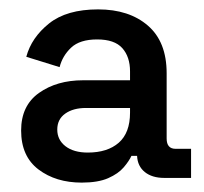

<svg xmlns="http://www.w3.org/2000/svg" viewBox="-20 -729 435 409"><path d="M25 -451Q25 -504 63 -531Q101 -558 157 -558H257V-577Q257 -608 240.5 -626.5Q224 -645 187 -645Q150 -645 131.5 -627.5Q113 -610 107 -586L36 -608Q47 -649 84.5 -679Q122 -709 189 -709Q255 -709 295 -674.5Q335 -640 335 -573V-434Q335 -412 354 -412H387V-350H330Q304 -350 288.5 -362.5Q273 -375 272 -397H260Q255 -386 243.5 -372.5Q232 -359 210.5 -349.5Q189 -340 154 -340Q99 -340 62 -368Q25 -396 25 -451ZM257 -489V-499H163Q136 -499 119 -487Q102 -475 102 -453Q102 -431 119.5 -417.5Q137 -404 167 -404Q209 -404 233 -425Q257 -446 257 -489Z"/></svg>

Font: Space Grotesk Frontify Medium
Style: Regular
Weight: 500
Designer: Florian Karsten
Version: Version 2.000